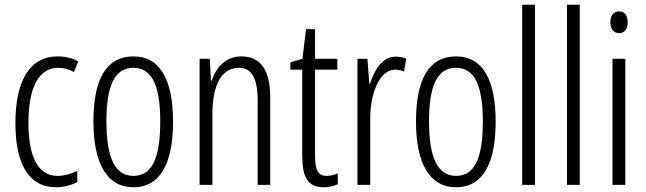

<svg xmlns="http://www.w3.org/2000/svg" viewBox="-20 -780 2727 810"><path d="M217 10C245 10 281 2 306 -12V-59C278 -46 250 -38 223 -38C138 -38 100 -122 100 -262C100 -416 146 -494 226 -494C248 -494 271 -488 292 -476L310 -521C285 -535 257 -542 222 -542C107 -542 45 -441 45 -261C45 -88 101 10 217 10Z M710 -267C710 -443 656 -542 543 -542C428 -542 374 -445 374 -268C374 -91 431 10 543 10C656 10 710 -90 710 -267ZM429 -268C429 -416 462 -494 543 -494C624 -494 656 -413 656 -267C656 -112 621 -38 543 -38C464 -38 429 -117 429 -268Z M998 -542C932 -542 892 -496 873 -440H870L865 -532H822V0H876V-295C876 -431 919 -494 989 -494C1040 -494 1067 -452 1067 -357V0H1120V-370C1120 -488 1077 -542 998 -542Z M1358 -38C1319 -38 1309 -67 1309 -126V-486H1403V-532H1309V-657H1271L1256 -532L1205 -517V-486H1255V-123C1255 -35 1278 10 1344 10C1369 10 1388 5 1405 -3V-49C1392 -43 1375 -38 1358 -38Z M1649 -541C1592 -541 1560 -485 1541 -427H1538L1530 -532H1488V0H1542V-279C1541 -383 1581 -486 1646 -486C1660 -486 1674 -483 1684 -478L1694 -532C1679 -539 1663 -541 1649 -541Z M2071 -267C2071 -443 2017 -542 1904 -542C1789 -542 1735 -445 1735 -268C1735 -91 1792 10 1904 10C2017 10 2071 -90 2071 -267ZM1790 -268C1790 -416 1823 -494 1904 -494C1985 -494 2017 -413 2017 -267C2017 -112 1982 -38 1904 -38C1825 -38 1790 -117 1790 -268Z M2237 0V-760H2183V0Z M2426 0V-760H2372V0Z M2592 -732C2567 -732 2555 -713 2555 -686C2555 -659 2568 -640 2592 -640C2615 -640 2628 -658 2628 -686C2628 -713 2617 -732 2592 -732ZM2618 -532H2564V0H2618Z"/></svg>

Font: Noto Sans Gujarati ExtraCondensed Light
Style: Regular
Weight: 300
Width: 2
Designer: Jelle Bosma - Monotype Design Team, Universal Thirst
Foundry: Monotype Imaging Inc.
Version: Version 2.106